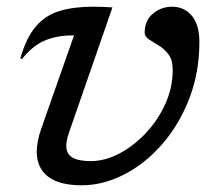

<svg xmlns="http://www.w3.org/2000/svg" viewBox="-20 -542 646 572"><path d="M574 -417.5Q574 -326 543.8 -248Q513.5 -170 462.8 -112Q412 -54 349.5 -22Q287 10 223 10Q156.5 10 123 -16Q89.5 -42 89.5 -90Q89.5 -121 103 -159L200.5 -436.5H196Q147.5 -436.5 111.2 -420.2Q75 -404 45.5 -366L40.5 -368Q58 -429 86.2 -462.5Q114.5 -496 156.5 -509Q198.5 -522 256.5 -522Q270.5 -522 285 -521.5Q299.5 -521 315 -520L185 -145.5Q177.5 -123 177.5 -107.5Q177.5 -83 196 -72.5Q214.5 -62 250.5 -62Q292 -62 334.8 -84.2Q377.5 -106.5 413.8 -144.8Q450 -183 472.2 -231.8Q494.5 -280.5 494.5 -334Q494.5 -363 482 -379.8Q469.5 -396.5 452.8 -406.5Q436 -416.5 423.5 -424.8Q411 -433 411 -445Q411 -481 435.8 -501.5Q460.5 -522 492.5 -522Q529 -522 551.5 -495Q574 -468 574 -417.5Z"/></svg>

Font: Newsreader 6pt
Style: Italic
Weight: 400
Italic angle: -17°
Designer: Hugues Gentile
Foundry: Production Type
Version: Version 1.003; ttfautohint (v1.8.3)